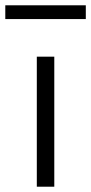

<svg xmlns="http://www.w3.org/2000/svg" viewBox="-48 -705 344 725"><path d="M91 0V-491H157V0ZM-28 -633V-685H276V-633Z"/></svg>

Font: Nunito Sans 9pt Light
Style: Regular
Weight: 300
Version: Version 3.101;gftools[0.9.27]